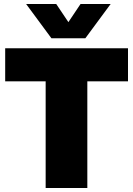

<svg xmlns="http://www.w3.org/2000/svg" viewBox="-20 -943 668 963"><path d="M6 -535V-701H622V-535H418V0H209V-535ZM111 -923H262L323 -832L384 -923H535L408 -751H238Z"/></svg>

Font: Trueno
Style: ExBd
Weight: 800
Designer: Julieta Ulanovsky
Foundry: Julieta Ulanovsky
Version: Version 3.001b